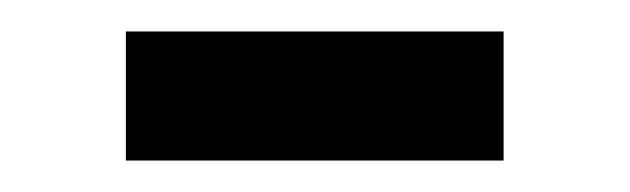

<svg xmlns="http://www.w3.org/2000/svg" viewBox="-20 -585 400 122"><path d="M60 -565H300V-483H60Z"/></svg>

Font: FiraGOUPP
Style: Medium
Weight: 400
Designer: bBox Type
Foundry: bBox Type GmbH
Version: Version 1.001